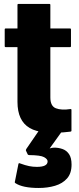

<svg xmlns="http://www.w3.org/2000/svg" viewBox="-20 -670 400 978"><path d="M344 -110V-5Q344 0 339 0.5Q193.5 18.5 131.2 -18Q69 -54.5 69 -151V-430H9Q4 -430 4 -435V-520Q4 -525 9 -525H69V-645Q69 -650 74 -650H231.5Q236.5 -650 236.5 -645V-525H336.5Q341.5 -525 341.5 -520V-435Q341.5 -430 336.5 -430H236.5V-173.5Q236.5 -129.5 264.5 -118.5Q292.5 -107.5 339 -114.5Q344 -115 344 -110ZM177.5 287.5Q95.5 287.5 58.5 263Q53.5 259.5 56 254.5L74 164.5Q76 161 76.8 160.8Q77.5 160.5 81 162Q110 172.5 128.8 176.2Q147.5 180 168 180Q222.5 180 222.5 152Q222.5 140.5 204.5 130.5Q186.5 120.5 129 120Q122.5 120 120.5 115L112.5 98Q110.5 94 114.5 88L195.5 -30H316.5L233 86Q246 82 256.5 82Q278 82 298.2 89Q318.5 96 331.5 114.8Q344.5 133.5 344.5 168.5Q344.5 213 321.5 239Q298.5 265 260.5 276.2Q222.5 287.5 177.5 287.5Z"/></svg>

Font: MFEK Sans
Style: Bold
Weight: 700
Designer: Owen Earl
Foundry: indestructible type*
Version: Version 0.001; ttfautohint (v1.8.4.7-5d5b)